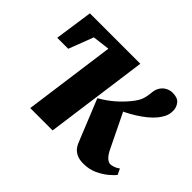

<svg xmlns="http://www.w3.org/2000/svg" viewBox="-124 -752 956 956"><g transform="rotate(45 354.0 -274.0)"><path d="M322.5 0H165L231 -484L140 -473L90 -342.5H12.5L41.5 -543.5H396.5ZM548.5 9Q516.5 9 498 -1Q479.5 -11 470.5 -23.8Q461.5 -36.5 458 -45.5L366.5 -271Q409 -295.5 440.5 -323Q472 -350.5 496 -380Q522 -411.5 529 -434Q536 -456.5 537.5 -477Q539 -504 550.5 -521.5Q562 -539 578.8 -547.2Q595.5 -555.5 613 -555.5Q648 -555.5 662.8 -537Q677.5 -518.5 678 -495.5Q678.5 -468.5 668.2 -449Q658 -429.5 647 -416.5Q632 -398 610.5 -380.5Q589 -363 564 -347.2Q539 -331.5 513.8 -319Q488.5 -306.5 465 -297.5L490.5 -343.5L594 -130.5Q600.5 -117.5 608.5 -107Q616.5 -96.5 626 -90.2Q635.5 -84 645 -84Q653.5 -84 667.5 -88.8Q681.5 -93.5 693.5 -103L708 -72Q699 -60 676.2 -40.8Q653.5 -21.5 620.8 -6.2Q588 9 548.5 9Z"/></g></svg>

Font: Merriweather 48pt Black
Style: Italic
Weight: 900
Italic angle: -7.8°
Version: Version 2.101